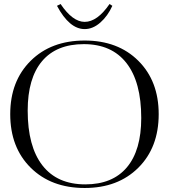

<svg xmlns="http://www.w3.org/2000/svg" viewBox="-20 -929 842 957"><path d="M264 -900 282 -909Q342 -820 402 -820Q465 -820 526 -909L540 -900Q517 -849 480 -816.5Q443 -784 402 -784Q326 -784 264 -900ZM402 8Q235 8 133 -93Q31 -194 31 -360Q31 -525 133 -626Q235 -727 402 -727Q568 -727 669.5 -626Q771 -525 771 -360Q771 -194 669.5 -93Q568 8 402 8ZM405 -10Q541 -10 612.5 -95Q684 -180 684 -341Q684 -520 610.5 -614.5Q537 -709 398 -709Q261 -709 189.5 -624Q118 -539 118 -378Q118 -199 191.5 -104.5Q265 -10 405 -10Z"/></svg>

Font: FoglihtenNo06
Style: Regular
Weight: 500
Designer: gluk (gluksza@wp.pl)
Foundry: gluk (gluksza@wp.pl)
Version: Version 0.76